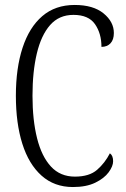

<svg xmlns="http://www.w3.org/2000/svg" viewBox="-20 -744 506 774"><path d="M274 10Q199 10 147.5 -36Q96 -82 70 -164.5Q44 -247 44 -358Q44 -469 71 -551.5Q98 -634 150.5 -679Q203 -724 281 -724Q356 -724 397.5 -690Q439 -656 439 -611Q439 -584 425.5 -569.5Q412 -555 389 -555Q389 -609 363 -646.5Q337 -684 276 -684Q218 -684 182 -643Q146 -602 128.5 -528.5Q111 -455 111 -358Q111 -260 129.5 -186.5Q148 -113 185.5 -72.5Q223 -32 282 -32Q340 -32 371.5 -59.5Q403 -87 423 -126Q436 -117 436 -94Q436 -74 418 -49.5Q400 -25 364 -7.5Q328 10 274 10Z"/></svg>

Font: Noto Serif Tamil ExtraCondensed Light
Style: Regular
Weight: 300
Width: 2
Designer: Indian Type Foundry, Tom Grace, and the Monotype Design Team
Foundry: Monotype Imaging Inc.
Version: Version 2.004; ttfautohint (v1.8.4.7-5d5b)